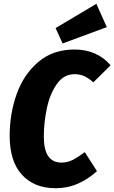

<svg xmlns="http://www.w3.org/2000/svg" viewBox="-20 -974 603 1012"><path d="M563 -630 472 -540Q449 -561 425.5 -572Q402 -583 373 -583Q316 -583 279.5 -531Q243 -479 227 -403.5Q211 -328 211 -253Q211 -117 304 -117Q335 -117 362 -130.5Q389 -144 427 -172L491 -72Q448 -32 393 -7Q338 18 272 18Q161 18 96 -52.5Q31 -123 31 -258Q31 -375 68 -478.5Q105 -582 182 -647.5Q259 -713 373 -713Q491 -713 563 -630ZM543 -831 310 -745 273 -826 488 -954Z"/></svg>

Font: Fira Sans Condensed ExtraBold
Style: Italic
Weight: 800
Width: 3
Italic angle: -8°
Designer: bBox Type GmbH & Carrois Corporate GbR & Edenspiekermann AG
Foundry: bBox Type GmbH & Carrois Corporate GbR & Edenspiekermann AG
Version: Version 4.301